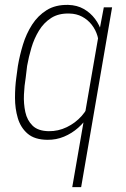

<svg xmlns="http://www.w3.org/2000/svg" viewBox="-20 -558 511 781"><path d="M273.9 203.1 383.3 -428.2 402.3 -528.3H436L310.1 203.1ZM46.4 -242.7 52.7 -289.6Q60.1 -333 73.5 -377Q86.9 -420.9 110.6 -457.8Q134.3 -494.6 169.9 -516.8Q205.6 -539.1 257.3 -538.1Q293.5 -537.1 320.8 -521.5Q348.1 -505.9 366.7 -481Q385.3 -456.1 393.6 -426.5Q401.9 -397 400.4 -367.2L367.2 -147.5Q358.9 -117.7 341.3 -89.4Q323.7 -61 298.1 -38.3Q272.5 -15.6 240.5 -2.2Q208.5 11.2 172.9 10.7Q121.1 10.3 92.5 -14.2Q64 -38.6 52.5 -77.4Q41 -116.2 41 -160.2Q41 -204.1 46.4 -242.7ZM90.3 -290 84.5 -241.7Q79.1 -210.4 77.4 -173.3Q75.7 -136.2 83 -102.3Q90.3 -68.4 112.8 -46.6Q135.3 -24.9 178.7 -24.4Q216.8 -23.9 251.7 -40.8Q286.6 -57.6 312.3 -86.4Q337.9 -115.2 348.1 -150.9L381.8 -358.9Q383.8 -386.2 376.5 -411.6Q369.1 -437 353 -457.5Q336.9 -478 314 -490.2Q291 -502.4 262.7 -502.9Q218.8 -504.4 188.5 -485.1Q158.2 -465.8 138.4 -433.3Q118.7 -400.9 107.7 -363.5Q96.7 -326.2 90.3 -290Z"/></svg>

Font: Roboto Condensed ExtraLight
Style: Italic
Weight: 250
Italic angle: -12°
Designer: Christian Robertson
Foundry: Google
Version: Version 3.008; 2023